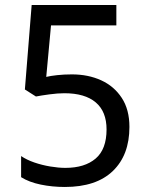

<svg xmlns="http://www.w3.org/2000/svg" viewBox="-20 -734 591 764"><path d="M238 10Q188 10 142 0.5Q96 -9 64 -29V-113Q86 -98 116.5 -87.5Q147 -77 180 -71.5Q213 -66 240 -66Q317 -66 360.5 -103Q404 -140 404 -219Q404 -290 361 -326.5Q318 -363 236 -363Q210 -363 176.5 -358.5Q143 -354 123 -350L79 -378L106 -714H443V-633H183L164 -428Q180 -432 207.5 -435Q235 -438 266 -438Q331 -438 382.5 -414.5Q434 -391 464.5 -344.5Q495 -298 495 -229Q495 -117 429 -53.5Q363 10 238 10Z"/></svg>

Font: ukannada25
Style: Book
Weight: 400
Designer: Jelle Bosma - Monotype Design Team
Foundry: Monotype Imaging Inc.
Version: Version 2.003